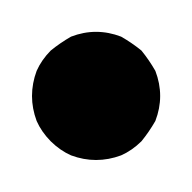

<svg xmlns="http://www.w3.org/2000/svg" viewBox="-20 -100 120 120"><path d="M68.4 -11.7Q62.5 -5.9 55.7 -2.9Q47.9 0 40 0Q32.2 0 24.4 -2.9Q17.6 -5.9 11.7 -11.7Q5.9 -17.6 2.9 -24.4Q0 -32.2 0 -40Q0 -47.9 2.9 -55.7Q5.9 -62.5 11.7 -68.4Q17.6 -73.2 24.4 -77.1Q32.2 -80.1 40 -80.1Q47.9 -80.1 55.7 -77.1Q62.5 -73.2 68.4 -68.4Q73.2 -62.5 77.1 -55.7Q80.1 -47.9 80.1 -40Q80.1 -32.2 77.1 -24.4Q73.2 -17.6 68.4 -11.7Z"/></svg>

Font: Stray Robotalk
Style: Regular
Weight: 400
Designer: Faina Iasen
Version: Version 1.0